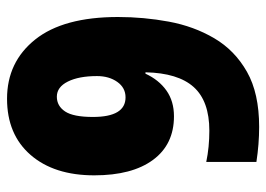

<svg xmlns="http://www.w3.org/2000/svg" viewBox="-128 -636 774 559"><g transform="rotate(90 259.5 -357.0)"><path d="M268 10Q161 10 95.5 -72Q30 -154 30 -313Q30 -388 43.5 -461Q57 -534 92 -593.5Q127 -653 189.5 -688.5Q252 -724 350 -724Q400 -724 452 -716V-570Q409 -579 361 -579Q275 -579 234 -533.5Q193 -488 191 -393H195Q213 -432 244 -454Q275 -476 319 -476Q401 -476 446 -415Q491 -354 491 -244Q491 -127 431.5 -58.5Q372 10 268 10ZM262 -135Q289 -135 305 -159Q321 -183 321 -240Q321 -335 264 -335Q236 -335 219 -311Q202 -287 202 -252Q202 -199 218 -167Q234 -135 262 -135Z"/></g></svg>

Font: Noto Sans Tamil Condensed Black
Style: Regular
Weight: 900
Width: 3
Designer: Jelle Bosma - Monotype Design Team
Foundry: Monotype Imaging Inc.
Version: Version 2.004; ttfautohint (v1.8.4.7-5d5b)